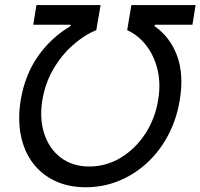

<svg xmlns="http://www.w3.org/2000/svg" viewBox="-20 -748 811 777"><path d="M64 -343.8Q81.1 -445.3 133.8 -520.5Q186.5 -595.7 265.1 -642.1L266.6 -647.9H114.7L127.4 -727.5H387.2L369.6 -626Q320.3 -606 274.2 -564.9Q228 -523.9 195.3 -467.3Q162.6 -410.6 151.4 -342.8Q139.2 -267.6 159.2 -206.5Q179.2 -145.5 226.3 -109.9Q273.4 -74.2 341.3 -74.2Q409.7 -74.2 468.8 -109.9Q527.8 -145.5 567.9 -206.8Q607.9 -268.1 620.1 -343.8Q631.3 -412.1 616.9 -468.8Q602.5 -525.4 570.3 -565.9Q538.1 -606.4 494.6 -626L511.7 -727.5H771.5L758.8 -647.9H606.9L605.5 -642.1Q668.9 -597.7 696.8 -522Q724.6 -446.3 707.5 -342.8Q694.8 -265.6 660.6 -200.9Q626.5 -136.2 575.4 -89.1Q524.4 -42 461.2 -16.1Q397.9 9.8 327.6 9.8Q256.8 9.8 202.1 -16.1Q147.5 -42 112.3 -89.1Q77.1 -136.2 64.2 -201.2Q51.3 -266.1 64 -343.8Z"/></svg>

Font: Inter 24pt
Style: Italic
Weight: 400
Italic angle: -9.3988°
Designer: Rasmus Andersson
Foundry: rsms
Version: Version 4.001;git-66647c0bb